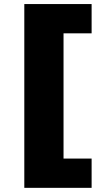

<svg xmlns="http://www.w3.org/2000/svg" viewBox="-20 -747 480 932"><path d="M98 164.8V-727.3H424.7V-585.2H288.4V22.7H424.7V164.8Z"/></svg>

Font: Karasuma Gothic
Style: Black
Weight: 900
Designer: Rasmus Andersson / Ryoko Nishizuka
Foundry: Genbu
Version: Version 1.00